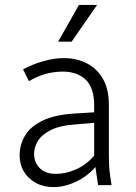

<svg xmlns="http://www.w3.org/2000/svg" viewBox="-20 -755 554 783"><path d="M60 -121Q60 -164 81.5 -201Q103 -238 152.5 -262.5Q202 -287 284 -292L364 -297V-324Q364 -398 329 -430.5Q294 -463 236 -463Q200 -463 166 -453.5Q132 -444 98 -424L74 -472Q110 -492 155 -505Q200 -518 240 -518Q293 -518 334.5 -496.5Q376 -475 400 -433Q424 -391 424 -327V-122Q424 -97 425 -79Q426 -61 429 -39L435 0H380L369 -74Q338 -37 291 -14.5Q244 8 198 8Q157 8 125.5 -9.5Q94 -27 77 -56Q60 -85 60 -121ZM119 -128Q119 -93 142 -69.5Q165 -46 208 -46Q249 -46 290.5 -64.5Q332 -83 364 -120V-254L291 -248Q222 -243 185 -223.5Q148 -204 133.5 -178.5Q119 -153 119 -128ZM217 -585 302 -735H376L272 -585Z"/></svg>

Font: Radio Canada Light
Style: Regular
Weight: 300
Designer: Charles Daoud, Etienne Aubert Bonn, Alexandre Saumier Demers, Jacques Le Bailly
Foundry: Radio-Canada
Version: Version 2.104;gftools[0.9.28.dev5+ged2979d]